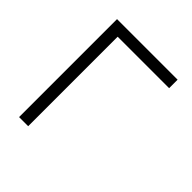

<svg xmlns="http://www.w3.org/2000/svg" viewBox="-187 -827 961 961"><g transform="rotate(45 293.0 -346.5)"><path d="M95.7 0V-693.4H524.4V-633.3H160.2V0Z"/></g></svg>

Font: Cascadia Code NF Light
Style: Regular
Weight: 300
Monospace: yes
Designer: Aaron Bell
Foundry: Saja Typeworks
Version: Version 2404.023; ttfautohint (v1.8.4)